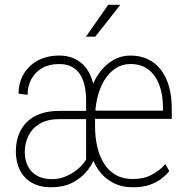

<svg xmlns="http://www.w3.org/2000/svg" viewBox="-20 -769 774 798"><path d="M337.9 -89.4V-351.6Q337.9 -399.4 325.7 -433.3Q313.5 -467.3 288.6 -485.1Q263.7 -502.9 226.1 -502.9Q184.6 -502.9 155.3 -486.1Q126 -469.2 110.4 -440.2Q94.7 -411.1 94.7 -375L57.1 -379.9Q57.1 -414.1 69.1 -442.9Q81.1 -471.7 103.3 -493.2Q125.5 -514.6 156.7 -526.4Q188 -538.1 226.1 -538.1Q271 -538.1 304.4 -517.1Q337.9 -496.1 356.2 -454.6Q374.5 -413.1 374.5 -350.6V-106.4ZM350.1 -308.1V-273.9H226.6Q178.2 -273.9 146.5 -255.4Q114.7 -236.8 98.9 -205.8Q83 -174.8 83 -138.2Q83 -103.5 96.2 -77.9Q109.4 -52.2 134.5 -38.3Q159.7 -24.4 196.8 -24.4Q224.1 -24.4 249.5 -34.4Q274.9 -44.4 295.2 -59.8Q315.4 -75.2 328.1 -91.8Q340.8 -108.4 343.3 -121.6L369.6 -104.5Q359.9 -79.1 336.7 -52.5Q313.5 -25.9 277.8 -8.3Q242.2 9.3 192.4 9.3Q145.5 9.3 112.8 -9.3Q80.1 -27.8 63 -61.5Q45.9 -95.2 45.9 -140.1Q45.9 -178.2 57.6 -209Q69.3 -239.7 91.8 -262Q114.3 -284.2 147.9 -296.1Q181.6 -308.1 225.6 -308.1ZM531.7 9.3Q485.4 9.3 449.5 -9.5Q413.6 -28.3 389.2 -62.7Q364.7 -97.2 352.1 -143.8Q339.4 -190.4 339.4 -245.6V-275.4Q339.4 -333.5 353 -381.6Q366.7 -429.7 391.8 -464.8Q417 -500 450.2 -519Q483.4 -538.1 522.5 -538.1Q563 -538.1 594.7 -522.9Q626.5 -507.8 648.7 -479Q670.9 -450.2 682.4 -409.7Q693.8 -369.1 693.8 -317.9V-274.9H361.3V-309.1H657.2V-325.2Q657.2 -375 642.3 -415.3Q627.4 -455.6 597.7 -479.2Q567.9 -502.9 522.5 -502.9Q488.3 -502.9 460.9 -485.4Q433.6 -467.8 414.3 -436.3Q395 -404.8 385 -363.8Q375 -322.8 375 -275.4V-245.6Q375 -200.2 384 -160.2Q393.1 -120.1 412.1 -89.6Q431.2 -59.1 460.9 -42Q490.7 -24.9 531.7 -24.9Q577.1 -24.9 610.6 -42.7Q644 -60.5 667.5 -86.9L683.6 -58.1Q670.4 -41.5 650.6 -26.1Q630.9 -10.7 601.8 -0.7Q572.8 9.3 531.7 9.3ZM337.4 -616.7 429.7 -749H480L376 -616.7Z"/></svg>

Font: Roboto Condensed ExtraLight
Style: Regular
Weight: 250
Designer: Christian Robertson
Foundry: Google
Version: Version 3.008; 2023